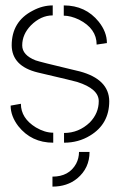

<svg xmlns="http://www.w3.org/2000/svg" viewBox="-20 -525 445 713"><path d="M174.8 168V130.9Q236.3 130.9 262.7 83Q273.4 62.5 273.4 39.1H312.5Q312.5 99.6 266.6 137.7Q229.5 168 174.8 168ZM19.5 -132.8 57.6 -139.6Q57.6 -85.9 113.3 -51.8Q146.5 -32.2 177.7 -32.2V4.9Q96.7 4.9 47.9 -56.6Q19.5 -93.8 19.5 -132.8ZM23.4 -356.4Q23.4 -445.3 101.6 -485.4Q137.7 -504.9 175.8 -504.9V-467.8Q131.8 -467.8 94.7 -430.7Q62.5 -397.5 62.5 -356.4Q62.5 -320.3 112.3 -300.8Q128.9 -294.9 248 -266.6Q263.7 -262.7 276.4 -259.8Q384.8 -230.5 385.7 -149.4Q385.7 -64.5 314.5 -21.5Q271.5 4.9 217.8 4.9V-31.2Q272.5 -31.2 313.5 -70.3Q346.7 -104.5 346.7 -149.4Q346.7 -195.3 266.6 -220.7Q253.9 -224.6 132.8 -252.9Q126 -254.9 120.1 -255.9Q24.4 -279.3 23.4 -356.4ZM216.8 -466.8V-504.9Q297.9 -504.9 346.7 -444.3Q377 -406.2 377 -365.2L338.9 -359.4Q338.9 -418.9 273.4 -452.1Q242.2 -466.8 216.8 -466.8Z"/></svg>

Font: Post No Bills Colombo Light
Style: Regular
Weight: 300
Designer: Kosala Senevirathne, Siva Puranthara, Lasantha Premarathna, Tharique Azeez
Foundry: Mooniak
Version: Version 1.220 ; ttfautohint (v1.6)